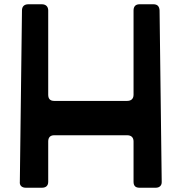

<svg xmlns="http://www.w3.org/2000/svg" viewBox="-20 -880 851 900"><path d="M101 0H176C195 0 206 -9 206 -28V-217C206 -236 216 -246 234 -246H576C595 -246 606 -236 606 -217V-28C606 -9 615 0 634 0H710C728 0 739 -11 738 -28L728 -831C727 -850 718 -860 699 -860H634C615 -860 606 -849 606 -831V-436C606 -417 595 -407 576 -407H234C215 -407 206 -417 206 -436V-831C206 -849 195 -860 176 -860H113C94 -860 83 -850 83 -831L73 -28C71 -11 82 0 101 0Z"/></svg>

Font: OpenDyslexic3
Style: Regular
Weight: 400
Designer: Abelardo Gonzalez
Version: Version 3.001;PS 003.001;hotconv 1.0.88;makeotf.lib2.5.64775